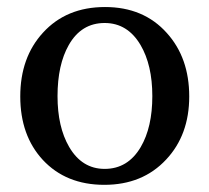

<svg xmlns="http://www.w3.org/2000/svg" viewBox="-20 -513 588 541"><path d="M513.2 -241.2Q513.2 -132.8 448.2 -63.5Q381.8 7.8 273.9 7.8Q166 7.8 100.6 -62.5Q37.1 -131.3 37.1 -241.2Q37.1 -351.1 101.1 -420.9Q167 -493.2 275.9 -493.2Q384.8 -493.2 450.2 -419.9Q513.2 -350.1 513.2 -241.2ZM409.2 -242.2Q409.2 -329.6 376 -386.2Q339.4 -448.2 274.9 -448.2Q209 -448.2 173.8 -386.2Q142.1 -330.6 142.1 -242.2Q142.1 -155.3 174.8 -99.1Q210.9 -37.1 274.9 -37.1Q340.3 -37.1 376.5 -98.6Q409.2 -154.3 409.2 -242.2Z"/></svg>

Font: Ezra SIL SR
Style: Regular
Weight: 400
Designer: Development by SIL's NRSI team. OpenType tables by Ralph Hancock ( hancock@dircon.co.uk ).
Foundry: Development by SIL's NRSI team.
Version: Version 2.51; 2007